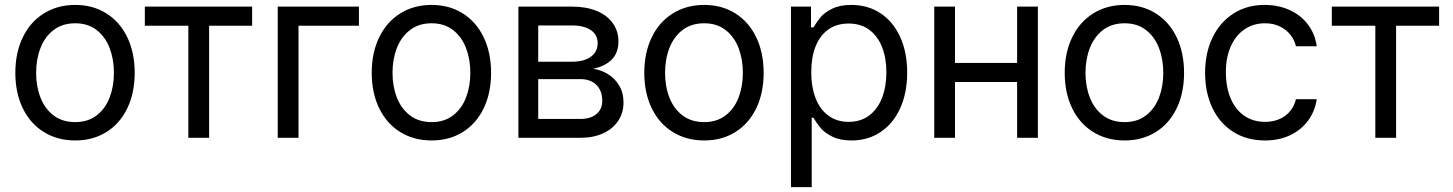

<svg xmlns="http://www.w3.org/2000/svg" viewBox="-20 -557 5873 776"><path d="M42 -262.7Q42 -344.2 72.3 -406.5Q102.5 -468.8 157.5 -502.9Q212.4 -537.1 284.2 -537.1Q355.5 -537.1 409.9 -502.9Q464.4 -468.8 494.4 -406.5Q524.4 -344.2 524.4 -262.7Q524.4 -181.2 494.4 -119.1Q464.4 -57.1 409.9 -23.2Q355.5 10.7 284.2 10.7Q212.4 10.7 157.5 -23.2Q102.5 -57.1 72.3 -119.1Q42 -181.2 42 -262.7ZM440.4 -262.7Q440.4 -317.4 423.1 -362.8Q405.8 -408.2 370.6 -435.5Q335.4 -462.9 284.2 -462.9Q231.9 -462.9 196.5 -435.5Q161.1 -408.2 143.6 -362.8Q126 -317.4 126 -262.7Q126 -208 143.6 -162.8Q161.1 -117.7 196.5 -90.6Q231.9 -63.5 284.2 -63.5Q335.4 -63.5 370.6 -90.6Q405.8 -117.7 423.1 -162.8Q440.4 -208 440.4 -262.7Z M565.4 -530.3H999V-453.1H825.2V0H741.2V-453.1H565.4Z M1430.7 -453.1H1186.5V0H1102.5V-530.3H1430.7Z M1482.4 -262.7Q1482.4 -344.2 1512.7 -406.5Q1543 -468.8 1597.9 -502.9Q1652.8 -537.1 1724.6 -537.1Q1795.9 -537.1 1850.3 -502.9Q1904.8 -468.8 1934.8 -406.5Q1964.8 -344.2 1964.8 -262.7Q1964.8 -181.2 1934.8 -119.1Q1904.8 -57.1 1850.3 -23.2Q1795.9 10.7 1724.6 10.7Q1652.8 10.7 1597.9 -23.2Q1543 -57.1 1512.7 -119.1Q1482.4 -181.2 1482.4 -262.7ZM1880.9 -262.7Q1880.9 -317.4 1863.5 -362.8Q1846.2 -408.2 1811 -435.5Q1775.9 -462.9 1724.6 -462.9Q1672.4 -462.9 1637 -435.5Q1601.6 -408.2 1584 -362.8Q1566.4 -317.4 1566.4 -262.7Q1566.4 -208 1584 -162.8Q1601.6 -117.7 1637 -90.6Q1672.4 -63.5 1724.6 -63.5Q1775.9 -63.5 1811 -90.6Q1846.2 -117.7 1863.5 -162.8Q1880.9 -208 1880.9 -262.7Z M2075.2 -530.3H2292Q2349.1 -530.3 2391.4 -512.9Q2433.6 -495.6 2456.5 -463.6Q2479.5 -431.6 2479.5 -389.6Q2479.5 -343.3 2452.1 -315.9Q2424.8 -288.6 2377 -279.3Q2408.7 -274.4 2436.8 -257.6Q2464.8 -240.7 2482.4 -211.4Q2500 -182.1 2500 -142.6Q2500 -101.6 2478.8 -69.1Q2457.5 -36.6 2418 -18.3Q2378.4 0 2325.2 0H2075.2ZM2414.1 -149.4Q2414.1 -190.4 2390.4 -213.9Q2366.7 -237.3 2325.2 -237.3H2155.3V-76.2H2325.2Q2366.7 -76.2 2390.4 -95.9Q2414.1 -115.7 2414.1 -149.4ZM2395.5 -382.8Q2395.5 -416.5 2367.9 -435.3Q2340.3 -454.1 2292 -454.1H2155.3V-307.6H2292Q2340.3 -307.6 2367.9 -327.6Q2395.5 -347.7 2395.5 -382.8Z M2584 -262.7Q2584 -344.2 2614.3 -406.5Q2644.5 -468.8 2699.5 -502.9Q2754.4 -537.1 2826.2 -537.1Q2897.5 -537.1 2951.9 -502.9Q3006.3 -468.8 3036.4 -406.5Q3066.4 -344.2 3066.4 -262.7Q3066.4 -181.2 3036.4 -119.1Q3006.3 -57.1 2951.9 -23.2Q2897.5 10.7 2826.2 10.7Q2754.4 10.7 2699.5 -23.2Q2644.5 -57.1 2614.3 -119.1Q2584 -181.2 2584 -262.7ZM2982.4 -262.7Q2982.4 -317.4 2965.1 -362.8Q2947.8 -408.2 2912.6 -435.5Q2877.4 -462.9 2826.2 -462.9Q2773.9 -462.9 2738.5 -435.5Q2703.1 -408.2 2685.5 -362.8Q2668 -317.4 2668 -262.7Q2668 -208 2685.5 -162.8Q2703.1 -117.7 2738.5 -90.6Q2773.9 -63.5 2826.2 -63.5Q2877.4 -63.5 2912.6 -90.6Q2947.8 -117.7 2965.1 -162.8Q2982.4 -208 2982.4 -262.7Z M3176.8 -530.3H3257.8V-446.3H3267.6Q3283.2 -471.7 3297.9 -489Q3312.5 -506.3 3343.3 -521.7Q3374 -537.1 3420.9 -537.1Q3487.3 -537.1 3538.3 -503.7Q3589.4 -470.2 3617.9 -408.2Q3646.5 -346.2 3646.5 -263.7Q3646.5 -181.2 3617.9 -118.9Q3589.4 -56.6 3538.3 -22.9Q3487.3 10.7 3421.9 10.7Q3375.5 10.7 3344.5 -4.6Q3313.5 -20 3297.9 -38.3Q3282.2 -56.6 3267.6 -81.1H3260.7V199.2H3176.8ZM3410.2 -64.5Q3459 -64.5 3493.4 -90.6Q3527.8 -116.7 3545.2 -162.4Q3562.5 -208 3562.5 -265.6Q3562.5 -321.8 3545.2 -366.2Q3527.8 -410.6 3493.7 -436.3Q3459.5 -461.9 3410.2 -461.9Q3361.3 -461.9 3327.4 -437.5Q3293.5 -413.1 3276.1 -368.9Q3258.8 -324.7 3258.8 -265.6Q3258.8 -205.6 3276.4 -160.2Q3293.9 -114.7 3328.1 -89.6Q3362.3 -64.5 3410.2 -64.5Z M3839.8 -302.7H4090.8V-530.3H4174.8V0H4090.8V-225.6H3839.8V0H3755.9V-530.3H3839.8Z M4283.2 -262.7Q4283.2 -344.2 4313.5 -406.5Q4343.8 -468.8 4398.7 -502.9Q4453.6 -537.1 4525.4 -537.1Q4596.7 -537.1 4651.1 -502.9Q4705.6 -468.8 4735.6 -406.5Q4765.6 -344.2 4765.6 -262.7Q4765.6 -181.2 4735.6 -119.1Q4705.6 -57.1 4651.1 -23.2Q4596.7 10.7 4525.4 10.7Q4453.6 10.7 4398.7 -23.2Q4343.8 -57.1 4313.5 -119.1Q4283.2 -181.2 4283.2 -262.7ZM4681.6 -262.7Q4681.6 -317.4 4664.3 -362.8Q4647 -408.2 4611.8 -435.5Q4576.7 -462.9 4525.4 -462.9Q4473.1 -462.9 4437.7 -435.5Q4402.3 -408.2 4384.8 -362.8Q4367.2 -317.4 4367.2 -262.7Q4367.2 -208 4384.8 -162.8Q4402.3 -117.7 4437.7 -90.6Q4473.1 -63.5 4525.4 -63.5Q4576.7 -63.5 4611.8 -90.6Q4647 -117.7 4664.3 -162.8Q4681.6 -208 4681.6 -262.7Z M4850.6 -262.7Q4850.6 -342.8 4880.6 -405Q4910.6 -467.3 4965.1 -502.2Q5019.5 -537.1 5090.8 -537.1Q5147 -537.1 5192.4 -516.4Q5237.8 -495.6 5266.4 -457.8Q5294.9 -419.9 5301.8 -370.1H5217.8Q5211.9 -395.5 5195.3 -416.5Q5178.7 -437.5 5152.6 -450.2Q5126.5 -462.9 5092.8 -462.9Q5045.9 -462.9 5010 -438.5Q4974.1 -414.1 4954.3 -369.4Q4934.6 -324.7 4934.6 -265.6Q4934.6 -204.6 4953.9 -159.2Q4973.1 -113.8 5009 -89.1Q5044.9 -64.5 5092.8 -64.5Q5140.1 -64.5 5173.6 -88.6Q5207 -112.8 5217.8 -156.2H5301.8Q5294.9 -108.4 5267.6 -70.6Q5240.2 -32.7 5195.3 -11Q5150.4 10.7 5092.8 10.7Q5019 10.7 4964.1 -24.2Q4909.2 -59.1 4879.9 -121.1Q4850.6 -183.1 4850.6 -262.7Z M5362.8 -530.3H5796.4V-453.1H5622.6V0H5538.6V-453.1H5362.8Z"/></svg>

Font: WEMIX Pretendard
Style: Regular
Weight: 400
Designer: Base glyphs from Inter by Rasmus Andersson; Hangeul glyphs from Noto Sans CJK(Source Han Sans) by Jang Soo-young and Kan
Foundry: Kil Hyung-jin
Version: Version 1.000